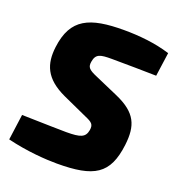

<svg xmlns="http://www.w3.org/2000/svg" viewBox="-130 -808 852 926"><g transform="rotate(20 295.5 -345.0)"><path d="M350 -703C174 -703 86 -666 67 -513C56 -424 79 -356 190 -305L318 -247C353 -232 364 -223 359 -193C352 -154 329 -145 255 -145C227 -145 148 -147 27 -150L9 -18C111 7 210 13 264 13C455 13 525 -28 544 -185C556 -287 533 -346 421 -395L302 -447C257 -466 248 -477 253 -506C260 -548 283 -552 341 -552C421 -552 510 -550 570 -549L587 -671C512 -695 425 -703 350 -703Z"/></g></svg>

Font: Exo 2 Extra Bold
Style: Italic
Weight: 800
Italic angle: -8°
Designer: Natanael Gama
Version: Version 1.001;PS 001.001;hotconv 1.0.88;makeotf.lib2.5.64775